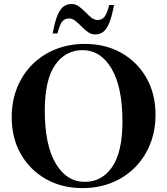

<svg xmlns="http://www.w3.org/2000/svg" viewBox="-20 -952 858 984"><path d="M415 -727Q520 -727 601.8 -681Q683.5 -635 730.2 -553.2Q777 -471.5 777 -364Q777 -281.5 749.2 -212.8Q721.5 -144 671.2 -93.5Q621 -43 552.5 -15.5Q484 12 403 12Q298 12 216 -34Q134 -80 87 -162Q40 -244 40 -351.5Q40 -434 67.8 -502.8Q95.5 -571.5 146 -621.8Q196.5 -672 265 -699.5Q333.5 -727 415 -727ZM415 -20Q502 -20 554.8 -96.2Q607.5 -172.5 607.5 -329.5Q607.5 -505.5 551.8 -600.2Q496 -695 402.5 -695Q315.5 -695 262.5 -619Q209.5 -543 209.5 -385.5Q209.5 -209.5 265.2 -114.8Q321 -20 415 -20ZM564.5 -926.5Q552.5 -863 538.2 -830.8Q524 -798.5 506.8 -787Q489.5 -775.5 468 -775.5Q447.5 -775.5 430.2 -788Q413 -800.5 397.2 -816.8Q381.5 -833 366 -845.2Q350.5 -857.5 334 -857.5Q312 -857.5 299.2 -842Q286.5 -826.5 274 -780.5H250Q261.5 -844 275.8 -876.2Q290 -908.5 307.8 -920Q325.5 -931.5 347.5 -931.5Q367.5 -931.5 384.5 -919Q401.5 -906.5 417.2 -890.2Q433 -874 448.2 -861.8Q463.5 -849.5 480 -849.5Q502 -849.5 514.8 -865Q527.5 -880.5 540 -926.5Z"/></svg>

Font: Newsreader Display SemiBold
Style: Regular
Weight: 600
Designer: Hugues Gentile
Foundry: Production Type
Version: Version 1.001